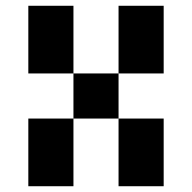

<svg xmlns="http://www.w3.org/2000/svg" viewBox="-20 -645 665 665"><path d="M390.6 -390.6V-625H546.9V-390.6H390.6V-234.4H546.9V0H390.6V-234.4H234.4V0H78.1V-234.4H234.4V-390.6H78.1V-625H234.4V-390.6Z"/></svg>

Font: Sorena-Fanum Normal
Style: Regular
Weight: 400
Designer: Mohammad Darvishi
Version: Version 1.000;March 20, 2024;FontCreator 15.0.0.2958 64-bit